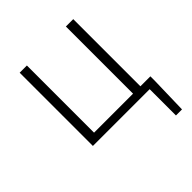

<svg xmlns="http://www.w3.org/2000/svg" viewBox="-190 -635 940 940"><g transform="rotate(-45 280.0 -165.5)"><path d="M531 179H489V-3H96V-510H146V-45H416V-510H467V-45H536V-15Z"/></g></svg>

Font: LXGW 975 Gothic SC 200W
Style: Regular
Weight: 200
Version: Version 2.01;February 25, 2021